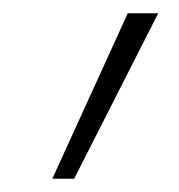

<svg xmlns="http://www.w3.org/2000/svg" viewBox="-20 -678 270 290"><path d="M59 -408 173 -658H219L92 -408Z"/></svg>

Font: Ysabeau Office ExtraLight
Style: Regular
Weight: 250
Designer: Christian Thalmann (Catharsis Fonts)
Version: Version 2.001;gftools[0.9.30]; featfreeze: tnum,lnum,ss02